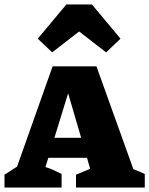

<svg xmlns="http://www.w3.org/2000/svg" viewBox="-39 -834 664 854"><path d="M554 -82Q567 -77 578.5 -72Q590 -67 605 -60V0H299V-57L362 -83L348 -132H176L163 -91Q183 -85 200.5 -77Q218 -69 235 -60V0H-19V-57L37 -93L195 -539H390ZM203 -221H322L264 -419ZM370 -814 497 -662 433 -601 313 -694 193 -601 129 -662 256 -814Z"/></svg>

Font: Piazzolla SC ExtraBold
Style: Regular
Weight: 800
Designer: Juan Pablo del Peral
Foundry: Huerta Tipografica
Version: Version 1.330